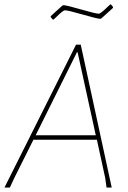

<svg xmlns="http://www.w3.org/2000/svg" viewBox="-28 -836 572 856"><path d="M467 -816 476 -805V-801L424 -754L418 -752Q400 -754 337.5 -772Q275 -790 262 -790Q259 -790 255.5 -788Q252 -786 247 -782Q242 -778 237.5 -774Q233 -770 225.5 -762.5Q218 -755 211 -749H207L198 -760V-764L250 -811L256 -813Q274 -811 336.5 -793Q399 -775 412 -775Q415 -775 418.5 -777Q422 -779 427 -783Q432 -787 436.5 -791Q441 -795 448.5 -802.5Q456 -810 463 -816ZM332 -637 470 0H447L441 -43L404 -213H121L36 -43L16 0H-8L311 -637ZM315 -603 131 -233H399L318 -603Z"/></svg>

Font: Alegreya Sans Thin
Style: Italic
Weight: 100
Italic angle: -7°
Designer: Juan Pablo del Peral
Foundry: Huerta Tipografica
Version: Version 2.007